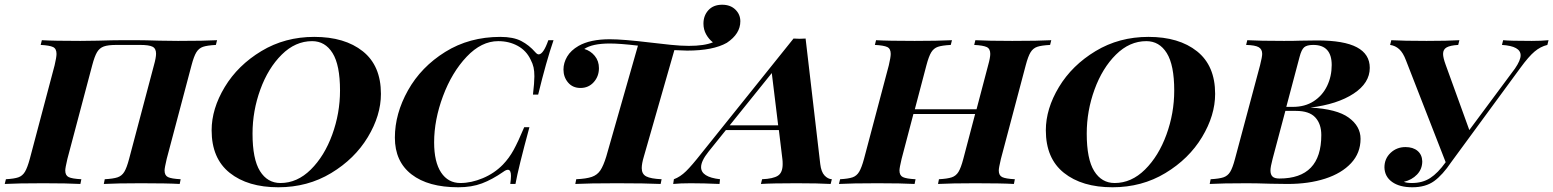

<svg xmlns="http://www.w3.org/2000/svg" viewBox="-61 -778 6569 812"><path d="M614 -606 692 -605Q803 -605 857 -608L852 -588Q815 -586 797.5 -580Q780 -574 769.5 -557Q759 -540 749 -502L644 -106Q635 -68 635 -57Q635 -36 649.5 -29Q664 -22 703 -20L699 0Q647 -3 535 -3Q434 -3 378 0L382 -20Q418 -22 436 -28Q454 -34 464.5 -51Q475 -68 485 -106L590 -502Q599 -534 599 -551Q599 -573 584 -580.5Q569 -588 531 -588H432Q396 -588 378 -581.5Q360 -575 349.5 -557.5Q339 -540 329 -502L224 -106Q215 -68 215 -57Q215 -36 229.5 -29Q244 -22 283 -20L279 0Q224 -3 122 -3Q13 -3 -41 0L-36 -20Q-1 -22 16.5 -28Q34 -34 44.5 -51.5Q55 -69 65 -106L170 -502Q178 -536 178 -550Q178 -572 163.5 -579Q149 -586 111 -588L116 -608Q167 -605 279 -605L353 -606Q417 -608 454 -608H518Q550 -608 614 -606Z M834 -227Q834 -318 889.5 -410Q945 -502 1044.5 -562Q1144 -622 1268 -622Q1397 -622 1473.5 -561Q1550 -500 1550 -381Q1550 -290 1494.5 -198Q1439 -106 1339.5 -46Q1240 14 1116 14Q987 14 910.5 -47Q834 -108 834 -227ZM1007 -213Q1007 -105 1038.5 -54.5Q1070 -4 1125 -4Q1196 -4 1253.5 -61Q1311 -118 1344 -208.5Q1377 -299 1377 -395Q1377 -503 1345.5 -553.5Q1314 -604 1259 -604Q1188 -604 1130.5 -547Q1073 -490 1040 -399.5Q1007 -309 1007 -213Z M1609 -196Q1609 -297 1664.5 -396Q1720 -495 1822 -558.5Q1924 -622 2055 -622Q2110 -622 2143.5 -604.5Q2177 -587 2203 -557Q2211 -548 2217 -548Q2237 -548 2258 -608H2280Q2249 -518 2215 -378H2193Q2199 -429 2199 -455Q2199 -477 2195.5 -493Q2192 -509 2183 -526Q2165 -564 2128.5 -584Q2092 -604 2046 -604Q1975 -604 1912.5 -538Q1850 -472 1812.5 -371.5Q1775 -271 1775 -176Q1775 -93 1804.5 -48.5Q1834 -4 1886 -4Q1932 -4 1981 -24.5Q2030 -45 2066 -82Q2092 -109 2111 -143.5Q2130 -178 2156 -240H2178Q2131 -67 2119 0H2097Q2100 -21 2100 -34Q2100 -60 2087 -60Q2079 -60 2067 -51Q2021 -19 1977.5 -2.5Q1934 14 1877 14Q1750 14 1679.5 -40.5Q1609 -95 1609 -196Z M3070 -688Q3070 -635 3013 -597Q2955 -564 2845 -564Q2829 -564 2791 -566L2662 -116Q2653 -86 2653 -67Q2653 -42 2672 -32Q2691 -22 2737 -20L2733 0Q2669 -3 2548 -3Q2429 -3 2372 0L2376 -20Q2419 -22 2442 -30Q2465 -38 2478 -57.5Q2491 -77 2503 -116L2637 -585Q2561 -594 2518 -594Q2444 -594 2410 -571Q2437 -563 2454.5 -541.5Q2472 -520 2472 -490Q2472 -455 2450 -430.5Q2428 -406 2394 -406Q2361 -406 2341.5 -429Q2322 -452 2322 -484Q2322 -512 2337.5 -538.5Q2353 -565 2386 -584Q2435 -612 2518 -612Q2574 -612 2690 -598Q2732 -593 2775 -588.5Q2818 -584 2852 -584Q2918 -584 2954 -599Q2937 -612 2925.5 -632.5Q2914 -653 2914 -678Q2914 -712 2935 -735Q2956 -758 2993 -758Q3028 -758 3049 -737.5Q3070 -717 3070 -688Z M3457 -20 3452 0Q3401 -3 3307 -3Q3205 -3 3157 0L3162 -20Q3209 -22 3229 -35Q3249 -48 3249 -84Q3249 -97 3248 -104L3233 -228H3009L2935 -136Q2904 -97 2904 -71Q2904 -29 2984 -20L2982 0Q2916 -3 2860 -3Q2816 -3 2786 0L2789 -20Q2816 -30 2840.5 -54Q2865 -78 2905 -129L3295 -615L3321 -614L3346 -615L3408 -84Q3412 -51 3426 -36Q3440 -21 3457 -20ZM3230 -248 3203 -469 3025 -248Z M4385 -608 4380 -588Q4343 -586 4325.5 -580Q4308 -574 4297.5 -557Q4287 -540 4277 -502L4172 -106Q4163 -68 4163 -57Q4163 -36 4177.5 -29Q4192 -22 4231 -20L4227 0Q4175 -3 4063 -3Q3962 -3 3906 0L3910 -20Q3946 -22 3964 -28Q3982 -34 3992.5 -51Q4003 -68 4013 -106L4063 -296H3802L3752 -106Q3743 -68 3743 -57Q3743 -36 3757.5 -29Q3772 -22 3811 -20L3807 0Q3752 -3 3650 -3Q3541 -3 3487 0L3492 -20Q3527 -22 3544.5 -28Q3562 -34 3572.5 -51.5Q3583 -69 3593 -106L3698 -502Q3706 -536 3706 -550Q3706 -572 3691.5 -579Q3677 -586 3639 -588L3644 -608Q3695 -605 3807 -605Q3904 -605 3965 -608L3960 -588Q3923 -586 3905.5 -580Q3888 -574 3877.5 -557Q3867 -540 3857 -502L3808 -316H4069L4118 -502Q4127 -534 4127 -550Q4127 -572 4112 -579Q4097 -586 4059 -588L4064 -608Q4118 -605 4220 -605Q4331 -605 4385 -608Z M4362 -227Q4362 -318 4417.5 -410Q4473 -502 4572.5 -562Q4672 -622 4796 -622Q4925 -622 5001.5 -561Q5078 -500 5078 -381Q5078 -290 5022.5 -198Q4967 -106 4867.5 -46Q4768 14 4644 14Q4515 14 4438.5 -47Q4362 -108 4362 -227ZM4535 -213Q4535 -105 4566.5 -54.5Q4598 -4 4653 -4Q4724 -4 4781.5 -61Q4839 -118 4872 -208.5Q4905 -299 4905 -395Q4905 -503 4873.5 -553.5Q4842 -604 4787 -604Q4716 -604 4658.5 -547Q4601 -490 4568 -399.5Q4535 -309 4535 -213Z M5481 -323Q5593 -317 5643 -280.5Q5693 -244 5693 -191Q5693 -131 5653 -88Q5613 -45 5543.5 -22.5Q5474 0 5385 0L5312 -1Q5252 -3 5213 -3Q5108 -3 5055 0L5059 -20Q5095 -22 5113 -28Q5131 -34 5141.5 -51Q5152 -68 5162 -106L5268 -502Q5277 -538 5277 -550Q5277 -570 5262 -578.5Q5247 -587 5209 -588L5214 -608Q5265 -605 5369 -605Q5414 -605 5437 -606L5510 -607Q5623 -607 5677.5 -578Q5732 -549 5732 -491Q5732 -427 5663.5 -382Q5595 -337 5481 -323ZM5571 -503Q5571 -588 5493 -588Q5466 -588 5454.5 -578Q5443 -568 5435 -537L5379 -326H5407Q5458 -326 5495 -350Q5532 -374 5551.5 -414.5Q5571 -455 5571 -503ZM5420 -309H5375L5321 -106Q5312 -72 5312 -57Q5312 -40 5320.5 -31.5Q5329 -23 5350 -23Q5527 -23 5527 -207Q5527 -254 5501.5 -281.5Q5476 -309 5420 -309Z M6488 -608 6483 -588Q6454 -581 6429 -560Q6404 -539 6369 -491L6077 -93Q6040 -38 6004 -12Q5968 14 5912 14Q5858 14 5826.5 -8.5Q5795 -31 5794 -70Q5794 -107 5820 -131.5Q5846 -156 5883 -156Q5915 -156 5934 -140Q5953 -124 5954 -96Q5954 -63 5932 -40Q5910 -17 5876 -9Q5888 -4 5910 -4Q5955 -4 5987.5 -25Q6020 -46 6053 -92L5885 -523Q5873 -555 5856.5 -570Q5840 -585 5818 -588L5823 -608Q5874 -605 5972 -605Q6060 -605 6111 -608L6106 -588Q6072 -586 6057 -577.5Q6042 -569 6042 -550Q6042 -534 6053 -504L6153 -228L6346 -488Q6370 -523 6370 -544Q6370 -583 6291 -588L6296 -608Q6324 -605 6417 -605Q6458 -605 6488 -608Z"/></svg>

Font: Playfair Display SC
Style: Bold Italic
Weight: 700
Italic angle: -14°
Designer: Claus Eggers Sørensen
Foundry: Claus Eggers Sørensen
Version: Version 1.200; ttfautohint (v1.6)